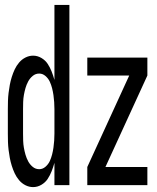

<svg xmlns="http://www.w3.org/2000/svg" viewBox="-20 -755 640 783"><path d="M115 8Q99 8 84 0.5Q69 -7 58 -20Q47 -33 40 -48Q33 -63 28 -79Q23 -95 20 -111Q17 -127 15 -143.5Q13 -160 12.5 -176.5Q12 -193 12 -210V-310Q12 -327 12.5 -343.5Q13 -360 15 -376.5Q17 -393 20 -409Q23 -425 28 -441Q33 -457 40 -472Q47 -487 58 -500Q69 -513 84 -520.5Q99 -528 115 -528Q133 -528 149 -518.5Q165 -509 174.5 -494.5Q184 -480 190.5 -463.5Q197 -447 202 -429V-735H263V0H202V-91Q197 -73 190.5 -56.5Q184 -40 174.5 -25.5Q165 -11 149 -1.5Q133 8 115 8ZM140 -65Q154 -65 165.5 -75Q177 -85 183 -98Q189 -111 192.5 -125Q196 -139 198 -153Q200 -167 201 -181.5Q202 -196 202 -210V-310Q202 -324 201 -338.5Q200 -353 198 -367Q196 -381 192.5 -395Q189 -409 183 -422Q177 -435 165.5 -445Q154 -455 140 -455Q125 -455 113.5 -445.5Q102 -436 95 -423Q88 -410 84 -396Q80 -382 77.5 -368Q75 -354 74.5 -339.5Q74 -325 74 -310V-210Q74 -195 74.5 -180.5Q75 -166 77.5 -152Q80 -138 84 -124Q88 -110 95 -97Q102 -84 113.5 -74.5Q125 -65 140 -65ZM336 0V-74L507 -447H336V-520H581V-447L410 -74H581V0Z"/></svg>

Font: Iosevka Fixed Extended
Style: Regular
Weight: 400
Width: 7
Monospace: yes
Designer: Belleve Invis
Foundry: Belleve Invis
Version: Version 24.1.1; ttfautohint (v1.8.4)